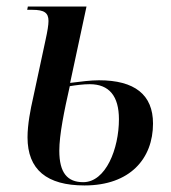

<svg xmlns="http://www.w3.org/2000/svg" viewBox="-20 -556 522 586"><path d="M238 10C377 10 447 -72 447 -179C447 -267 391 -311 282 -311C257 -311 226 -307 194 -303L244 -536H65L63 -526H79C115 -526 128 -517 128 -492C128 -480 125 -461 119 -434L81 -257C73 -222 64 -176 64 -137C64 -38 123 10 238 10ZM234 0C186 0 161 -28 161 -96C161 -145 176 -218 193 -293C211 -296 234 -299 254 -299C313 -299 343 -263 343 -192C343 -102 303 0 234 0Z"/></svg>

Font: Noto Serif Display Condensed Medium
Style: Italic
Weight: 500
Width: 3
Italic angle: -12°
Designer: Monotype Design Team
Foundry: Monotype Imaging Inc.
Version: Version 2.009